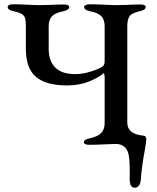

<svg xmlns="http://www.w3.org/2000/svg" viewBox="-20 -674 737 899"><path d="M587 162Q588 146 587.5 128Q587 110 587 102Q587 44 570.5 22Q554 0 521 0Q503 0 467 2Q427 4 399 4Q373 4 373 -8Q373 -15 380 -19.5Q387 -24 402 -27Q436 -34 453 -50.5Q470 -67 470 -98V-313Q470 -324 467.5 -328.5Q465 -333 463 -330Q446 -313 399.5 -293.5Q353 -274 294 -274Q196 -274 148.5 -314Q101 -354 101 -446V-552Q101 -576 97.5 -588.5Q94 -601 82 -608.5Q70 -616 45 -621Q16 -627 16 -641Q16 -654 42 -654Q71 -654 107 -652Q141 -650 158 -650L212 -651Q250 -653 278 -653Q304 -653 304 -641Q304 -627 275 -621Q237 -613 222.5 -597Q208 -581 208 -551V-445Q208 -388 239 -357.5Q270 -327 332 -327Q368 -327 407 -339.5Q446 -352 462 -364Q470 -371 470 -387V-552Q470 -581 455 -597.5Q440 -614 403 -621Q374 -627 374 -641Q374 -647 381.5 -650.5Q389 -654 400 -654Q426 -654 468 -652Q506 -650 527 -650L573 -651Q607 -653 636 -653Q662 -653 662 -641Q662 -627 633 -621Q597 -613 586.5 -598Q576 -583 576 -551V-100Q576 -46 650 -39Q665 -38 665 -23Q665 -13 658 29Q644 103 639 169Q638 185 630.5 195Q623 205 610 205Q587 205 587 162Z"/></svg>

Font: EB Garamond Medium
Style: Regular
Weight: 500
Designer: Georg Duffner and Octavio Pardo
Foundry: Georg Duffner
Version: Version 1.000